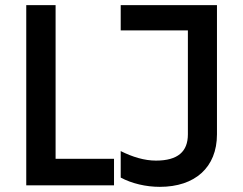

<svg xmlns="http://www.w3.org/2000/svg" viewBox="-20 -720 945 746"><path d="M82 0H423V-103H196V-700H82ZM601 6C737 6 823 -69 823 -198V-700H449V-602H710V-198C710 -131 671 -96 586 -96C541 -96 495 -110 449 -133V-30C492 -7 547 6 601 6Z"/></svg>

Font: Finlandica Medium
Style: Regular
Weight: 500
Designer: Niklas Ekholm, Juho Hiilivirta, Jaakko Suomalainen
Foundry: Helsinki Type Studio
Version: Version 2.000;Glyphs 3.2 (3202)